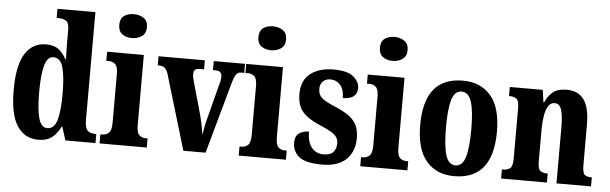

<svg xmlns="http://www.w3.org/2000/svg" viewBox="-49 -939 3553 1119"><g transform="rotate(5 1727.5 -379.0)"><path d="M203 10Q122 10 78 -56.5Q34 -123 34 -267Q34 -412 77.5 -480Q121 -548 200 -548Q246 -548 273.5 -526.5Q301 -505 318 -472H322Q321 -495 320.5 -524.5Q320 -554 320 -583V-644Q320 -686 301 -696.5Q282 -707 255 -707H247V-760H469V-130Q469 -84 484 -68.5Q499 -53 529 -53H536V0H360L335 -78H331Q312 -37 281.5 -13.5Q251 10 203 10ZM248 -62Q289 -62 304.5 -115Q320 -168 320 -269Q320 -369 305 -423Q290 -477 248 -477Q213 -477 198 -423Q183 -369 183 -268Q183 -164 198 -113Q213 -62 248 -62Z M694 -628Q659 -628 636.5 -645Q614 -662 614 -698Q614 -735 636.5 -751.5Q659 -768 694 -768Q727 -768 751.5 -751.5Q776 -735 776 -698Q776 -662 751.5 -645Q727 -628 694 -628ZM560 0V-53H569Q594 -53 609.5 -67.5Q625 -82 625 -125V-415Q625 -455 609.5 -469Q594 -483 571 -483H557V-536H772V-125Q772 -82 787 -67.5Q802 -53 827 -53H836V0Z M920 -435Q911 -464 898 -473.5Q885 -483 858 -483V-536H1129V-483H1103Q1083 -483 1075.5 -474.5Q1068 -466 1068 -452Q1068 -439 1070.5 -427.5Q1073 -416 1076 -406L1129 -218Q1146 -152 1152 -102Q1156 -122 1160.5 -147Q1165 -172 1172 -198L1222 -392Q1228 -411 1230.5 -424Q1233 -437 1233 -453Q1233 -466 1224.5 -474.5Q1216 -483 1197 -483H1181V-536H1364V-483H1344Q1327 -483 1316.5 -468Q1306 -453 1294 -410L1180 0H1050Z M1508 -628Q1473 -628 1450.5 -645Q1428 -662 1428 -698Q1428 -735 1450.5 -751.5Q1473 -768 1508 -768Q1541 -768 1565.5 -751.5Q1590 -735 1590 -698Q1590 -662 1565.5 -645Q1541 -628 1508 -628ZM1374 0V-53H1383Q1408 -53 1423.5 -67.5Q1439 -82 1439 -125V-415Q1439 -455 1423.5 -469Q1408 -483 1385 -483H1371V-536H1586V-125Q1586 -82 1601 -67.5Q1616 -53 1641 -53H1650V0Z M1863 10Q1765 10 1727 -21.5Q1689 -53 1689 -103Q1689 -143 1713 -159Q1737 -175 1770 -175Q1770 -113 1796 -81.5Q1822 -50 1865 -50Q1906 -50 1923 -70Q1940 -90 1940 -120Q1940 -152 1916.5 -171.5Q1893 -191 1843 -212Q1793 -233 1760 -255.5Q1727 -278 1711 -309.5Q1695 -341 1695 -389Q1695 -469 1746.5 -508.5Q1798 -548 1882 -548Q1963 -548 1998 -518.5Q2033 -489 2033 -453Q2033 -387 1949 -387Q1949 -437 1926 -463Q1903 -489 1869 -489Q1842 -489 1825 -473Q1808 -457 1808 -429Q1808 -395 1828.5 -376.5Q1849 -358 1906 -334Q1950 -316 1983 -294.5Q2016 -273 2033.5 -241.5Q2051 -210 2051 -161Q2051 -84 2003.5 -37Q1956 10 1863 10Z M2219 -628Q2184 -628 2161.5 -645Q2139 -662 2139 -698Q2139 -735 2161.5 -751.5Q2184 -768 2219 -768Q2252 -768 2276.5 -751.5Q2301 -735 2301 -698Q2301 -662 2276.5 -645Q2252 -628 2219 -628ZM2085 0V-53H2094Q2119 -53 2134.5 -67.5Q2150 -82 2150 -125V-415Q2150 -455 2134.5 -469Q2119 -483 2096 -483H2082V-536H2297V-125Q2297 -82 2312 -67.5Q2327 -53 2352 -53H2361V0Z M2635 10Q2531 10 2471.5 -59.5Q2412 -129 2412 -270Q2412 -549 2638 -549Q2742 -549 2801.5 -480Q2861 -411 2861 -270Q2861 10 2635 10ZM2637 -53Q2678 -53 2694.5 -108Q2711 -163 2711 -270Q2711 -377 2694 -431Q2677 -485 2636 -485Q2595 -485 2579 -431Q2563 -377 2563 -270Q2563 -163 2579.5 -108Q2596 -53 2637 -53Z M2909 0V-53H2913Q2941 -53 2956.5 -65Q2972 -77 2972 -122V-418Q2972 -460 2957.5 -471.5Q2943 -483 2917 -483H2913V-536H3106L3116 -464H3120Q3137 -503 3165 -526Q3193 -549 3246 -549Q3312 -549 3346 -503Q3380 -457 3380 -356V-123Q3380 -77 3391.5 -65Q3403 -53 3431 -53H3435V0H3233V-330Q3233 -393 3222.5 -429Q3212 -465 3182 -465Q3158 -465 3144.5 -443Q3131 -421 3125 -385Q3119 -349 3119 -309V-118Q3119 -76 3132.5 -64.5Q3146 -53 3174 -53H3177V0Z"/></g></svg>

Font: Noto Serif ExtraCondensed ExtraBold
Style: Regular
Weight: 800
Width: 2
Designer: Monotype Design Team
Foundry: Monotype Imaging Inc.
Version: Version 2.013; ttfautohint (v1.8.4.7-5d5b)